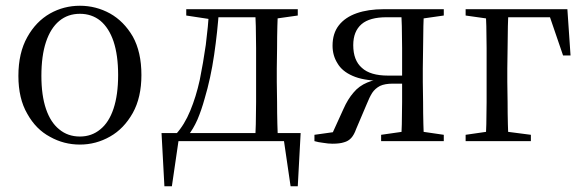

<svg xmlns="http://www.w3.org/2000/svg" viewBox="-20 -491 2027 668"><path d="M258 12Q314 12 363 -16Q411 -43 442 -98Q472 -152 472 -230Q472 -310 442 -364Q411 -417 363 -444Q314 -471 258 -471Q202 -471 154 -444Q105 -416 75 -362Q44 -307 44 -227Q44 -148 75 -95Q105 -41 154 -15Q202 12 258 12ZM258 -16Q216 -16 186 -41Q156 -65 140 -112Q124 -159 124 -227Q124 -297 140 -345Q156 -393 186 -418Q216 -443 258 -443Q299 -443 329 -419Q359 -394 375 -347Q391 -299 391 -230Q391 -161 375 -113Q359 -65 329 -41Q299 -16 258 -16Z M1007 0 965 -21 991 157H1016L1026 -28H542L552 157H578L604 -21L562 0ZM867 0H947Q946 -22 945 -59Q944 -96 944 -136Q943 -175 943 -206V-253Q943 -284 944 -324Q944 -363 945 -400Q946 -437 947 -459H867Q869 -437 870 -400Q870 -363 871 -324Q871 -284 871 -253V-206Q871 -175 871 -136Q870 -96 870 -59Q869 -22 867 0ZM628 -437 720 -423H725V-459H628ZM902 -423H917L1016 -437V-459H902ZM592 -24 633 -9V-18Q652 -41 667 -75Q681 -108 692 -148Q713 -218 725 -300Q737 -382 742 -459H708Q704 -398 696 -335Q687 -272 675 -213Q662 -154 642 -106Q622 -57 592 -24ZM728 -431H930V-459H728Z M1315 -459Q1261 -459 1221 -445Q1181 -431 1159 -403Q1137 -375 1137 -332Q1137 -298 1154 -271Q1170 -243 1207 -227Q1243 -211 1301 -210L1326 -218Q1286 -216 1258 -204Q1229 -192 1210 -169Q1190 -146 1175 -112L1129 -11L1174 -36L1074 -22V0Q1087 4 1105 6Q1122 9 1137 9Q1162 9 1177 4Q1192 0 1202 -11Q1212 -22 1219 -42L1256 -129Q1265 -152 1275 -168Q1285 -183 1302 -192Q1319 -200 1347 -200H1411V-228H1330Q1268 -228 1239 -255Q1209 -281 1209 -334Q1209 -382 1238 -407Q1266 -431 1325 -431H1411L1426 -423L1524 -437V-459ZM1375 0H1455Q1454 -22 1453 -59Q1452 -96 1452 -136Q1451 -175 1451 -206V-253Q1451 -284 1452 -324Q1452 -363 1453 -400Q1454 -437 1455 -459H1375Q1377 -437 1378 -400Q1378 -363 1379 -324Q1379 -284 1379 -253V-206Q1379 -175 1379 -136Q1378 -96 1378 -59Q1377 -22 1375 0ZM1306 0H1524V-22L1428 -36H1404L1306 -22Z M1669 0H1749Q1748 -22 1747 -59Q1746 -96 1746 -136Q1745 -175 1745 -206V-253Q1745 -284 1746 -324Q1746 -363 1747 -400Q1748 -437 1749 -459H1669Q1671 -437 1672 -400Q1672 -363 1673 -324Q1673 -284 1673 -253V-206Q1673 -175 1673 -136Q1672 -96 1672 -59Q1671 -22 1669 0ZM1704 -431H1927L1887 -450L1939 -298H1965L1954 -459H1704ZM1600 0H1827V-22L1719 -36H1697L1600 -22ZM1600 -437 1699 -423H1712V-459H1600Z"/></svg>

Font: Source Serif 4 48pt
Style: Regular
Weight: 400
Designer: Frank Grie√ühammer
Foundry: Adobe Systems Incorporated
Version: Version 4.004;hotconv 1.0.116;makeotfexe 2.5.65601